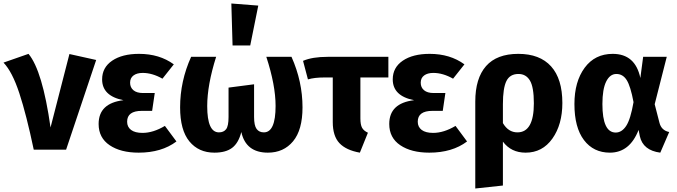

<svg xmlns="http://www.w3.org/2000/svg" viewBox="-37 -856 3870 1098"><path d="M126 -548Q206 -452 252 -127L360 -547L513 -513L341 0H156Q114 -200 73.5 -323Q33 -446 -17 -498Z M758 -548Q875 -548 957 -488L892 -406Q834 -439 779 -439Q746 -439 726.5 -424.5Q707 -410 707 -383Q707 -356 726 -340Q745 -324 781 -324H848L833 -222H774Q690 -222 690 -160Q690 -130 712.5 -113Q735 -96 778 -96Q839 -96 906 -136L972 -47Q887 17 756 17Q653 17 590 -25.5Q527 -68 527 -147Q527 -266 669 -283Q547 -307 547 -402Q547 -470 604.5 -509Q662 -548 758 -548Z M1286 -836 1440 -824 1394 -596H1293ZM1630 -531Q1693 -390 1693 -242Q1693 -113 1639 -48Q1585 17 1495 17Q1369 17 1343 -101Q1327 -38 1290.5 -10.5Q1254 17 1189 17Q1099 17 1046 -47.5Q993 -112 993 -242Q993 -392 1056 -531H1199Q1148 -370 1148 -249Q1148 -99 1215 -99Q1242 -99 1256 -117Q1270 -135 1270 -187V-355L1416 -374V-187Q1416 -138 1430.5 -118.5Q1445 -99 1472 -99Q1539 -99 1539 -250Q1539 -369 1486 -531Z M2184 -413H2024V-179Q2024 -143 2033.5 -125.5Q2043 -108 2067 -97L2021 17Q1942 3 1904 -37.5Q1866 -78 1866 -158V-413H1818Q1761 -413 1724 -402L1696 -508Q1749 -531 1837 -531H2184Z M2420 -548Q2537 -548 2619 -488L2554 -406Q2496 -439 2441 -439Q2408 -439 2388.5 -424.5Q2369 -410 2369 -383Q2369 -356 2388 -340Q2407 -324 2443 -324H2510L2495 -222H2436Q2352 -222 2352 -160Q2352 -130 2374.5 -113Q2397 -96 2440 -96Q2501 -96 2568 -136L2634 -47Q2549 17 2418 17Q2315 17 2252 -25.5Q2189 -68 2189 -147Q2189 -266 2331 -283Q2209 -307 2209 -402Q2209 -470 2266.5 -509Q2324 -548 2420 -548Z M3179 -267Q3179 -144 3122 -63.5Q3065 17 2969 17Q2886 17 2839 -46V205L2681 222V-275Q2681 -408 2742.5 -478Q2804 -548 2927 -548Q3050 -548 3114.5 -476.5Q3179 -405 3179 -267ZM2922 -99Q3016 -99 3016 -265Q3016 -358 2993.5 -395.5Q2971 -433 2928 -433Q2879 -433 2859 -392.5Q2839 -352 2839 -260V-152Q2870 -99 2922 -99Z M3467 -548Q3596 -548 3625 -410L3641 -531H3776L3707 -260L3734 -155Q3745 -110 3790 -101L3739 17Q3640 4 3622 -77L3615 -113Q3564 17 3451 17Q3357 17 3302.5 -55Q3248 -127 3248 -261Q3248 -389 3306.5 -468.5Q3365 -548 3467 -548ZM3408 -261Q3408 -98 3484 -98Q3519 -98 3544 -136Q3569 -174 3586 -272Q3569 -363 3547 -398Q3525 -433 3488 -433Q3451 -433 3429.5 -389.5Q3408 -346 3408 -261Z"/></svg>

Font: FiraGO
Style: Bold
Weight: 700
Designer: bBox Type
Foundry: bBox Type GmbH
Version: Version 1.001;PS 001.001;hotconv 1.0.88;makeotf.lib2.5.64775